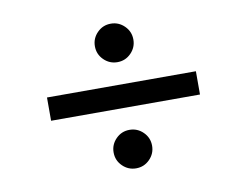

<svg xmlns="http://www.w3.org/2000/svg" viewBox="-75 -827 1150 894"><g transform="rotate(-10 500.0 -380.0)"><path d="M500 -722Q537 -722 564 -695.5Q591 -669 591 -631Q591 -594 564.5 -567Q538 -540 500 -540Q463 -540 436 -566.5Q409 -593 409 -631Q409 -668 435.5 -695Q462 -722 500 -722ZM852 -435V-325H148V-435ZM500 -220Q537 -220 564 -193.5Q591 -167 591 -129Q591 -92 564.5 -65Q538 -38 500 -38Q463 -38 436 -64.5Q409 -91 409 -129Q409 -166 435.5 -193Q462 -220 500 -220Z"/></g></svg>

Font: Noto Sans SC Thin ExtraBold
Style: Regular
Weight: 800
Version: Version 2.004-H2;hotconv 1.0.118;makeotfexe 2.5.65603